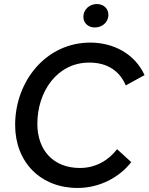

<svg xmlns="http://www.w3.org/2000/svg" viewBox="-20 -918 736 951"><path d="M364 13C473 13 571 -39 630 -115L560 -179C515 -121 451 -86 376 -86C245 -86 165 -173 165 -305C165 -463 262 -608 422 -608C514 -608 573 -565 603 -495L696 -546C648 -651 543 -707 427 -707C209 -707 55 -517 55 -299C55 -114 182 13 364 13ZM447 -782C484 -781 515 -805 517 -842C518 -873 496 -897 462 -898C426 -899 395 -874 393 -838C391 -807 414 -783 447 -782Z"/></svg>

Font: Fixel Display Medium
Style: Italic
Weight: 500
Italic angle: -10°
Designer: AlfaBravo + MacPaw
Foundry: Kyrylo Tkachov, Marchela Mozhyna, Serhii Makarenko, Maria Weinstein, Zakhar Kryvoshyya
Version: Version 1.210;Glyphs 3.2 (3217)